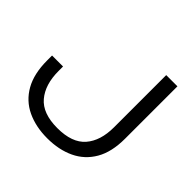

<svg xmlns="http://www.w3.org/2000/svg" viewBox="-186 -937 1137 1137"><g transform="rotate(45 382.5 -368.5)"><path d="M29 -354H121V-317Q121 -203 176.5 -137.5Q232 -72 355 -72Q478 -72 533.5 -136Q589 -200 589 -313V-750H683V-311Q683 -200 641.5 -128.5Q600 -57 526 -22Q452 13 355 13Q259 13 185 -22Q111 -57 70 -129.5Q29 -202 29 -313Z"/></g></svg>

Font: Unbounded Light
Style: Regular
Weight: 300
Designer: Luke Prowse, Jean-Baptiste Morizot, Fátima Lázaro, Florian Runge
Foundry: NaN
Version: Version 1.700